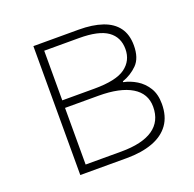

<svg xmlns="http://www.w3.org/2000/svg" viewBox="-93 -573 677 669"><g transform="rotate(-20 246.0 -239.0)"><path d="M96 0V-478H264Q315 -478 351.5 -465.5Q388 -453 407 -427Q426 -401 426 -361Q426 -314 402.5 -290.5Q379 -267 347 -256V-253Q372 -248 395 -234Q418 -220 433 -196Q448 -172 448 -136Q448 -90 426.5 -60Q405 -30 364.5 -15Q324 0 268 0ZM126 -266H245Q326 -266 360 -291Q394 -316 394 -359Q394 -403 361 -426.5Q328 -450 255 -450H126ZM126 -28H258Q336 -28 376 -55.5Q416 -83 416 -137Q416 -186 373 -212Q330 -238 250 -238H126Z"/></g></svg>

Font: Source Sans 3 Variable
Style: Regular
Weight: 200
Designer: Paul D. Hunt
Foundry: Adobe Systems Incorporated
Version: Version 3.026